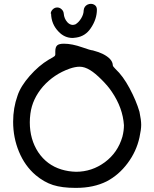

<svg xmlns="http://www.w3.org/2000/svg" viewBox="-20 -958 786 978"><path d="M240.2 -888.7H238.3Q239.3 -901.4 249 -910.6Q258.8 -919.9 271.5 -919.9Q284.2 -919.9 293.9 -910.6Q303.7 -901.4 304.7 -888.7Q306.6 -863.3 323.2 -844.7Q335 -832 349.6 -831.1Q356.4 -831.1 364.3 -834Q380.9 -843.8 393.6 -864.7Q406.2 -885.7 406.2 -905.3Q408.2 -925.8 425.8 -934.6Q434.6 -938.5 442.9 -938.5Q451.2 -938.5 459 -934.6Q473.6 -926.8 473.6 -909.2Q473.6 -860.4 442.4 -814.5Q415 -773.4 368.2 -766.6Q359.4 -765.6 350.6 -764.6Q308.6 -764.6 278.3 -796.9Q241.2 -835 240.2 -888.7ZM261.7 -696.3Q261.7 -717.8 271 -726.6Q280.3 -735.4 305.7 -735.4Q346.7 -735.4 399.4 -716.8Q440.4 -702.1 453.1 -701.2Q485.4 -692.4 502.9 -683.6Q553.7 -658.2 554.7 -625Q554.7 -620.1 568.4 -606.4Q606.4 -571.3 640.1 -508.3Q673.8 -445.3 690.4 -388.7Q699.2 -346.7 699.2 -322.3Q699.2 -297.9 690.4 -257.8Q674.8 -186.5 629.9 -126.5Q585 -66.4 523.4 -34.2Q457 -1 368.2 -1H363.3Q295.9 -1 250 -15.6Q204.1 -30.3 161.1 -66.4Q106.4 -113.3 76.7 -185.1Q46.9 -256.8 46.9 -337.9Q46.9 -408.2 69.3 -470.7Q85 -518.6 131.3 -571.3Q177.7 -624 228.5 -654.3Q252 -667 257.8 -671.9Q262.7 -676.8 261.7 -685.5ZM439.5 -600.6Q411.1 -618.2 385.7 -618.2Q363.3 -618.2 335 -608.4Q254.9 -580.1 199.2 -517.6Q144.5 -454.1 134.8 -378.9Q131.8 -355.5 131.8 -335Q131.8 -248 174.8 -182.6Q218.8 -117.2 293 -94.7Q328.1 -84 367.2 -83Q448.2 -83 514.2 -131.8Q580.1 -180.7 603.5 -261.7Q611.3 -292 611.3 -320.3Q605.5 -408.2 549.8 -490.2Q531.2 -518.6 497.6 -552.2Q463.9 -585.9 439.5 -600.6Z"/></svg>

Font: sage sans
Style: Regular
Weight: 400
Version: Version 001.032